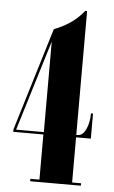

<svg xmlns="http://www.w3.org/2000/svg" viewBox="-52 -754 468 790"><g transform="rotate(5 181.5 -359.0)"><path d="M103 0V-10H140.5V-196.5H16V-206.5L145.5 -632Q179.5 -644.5 210.5 -665Q241.5 -685.5 268 -718H275.5V-206.5H281Q302 -206.5 315 -234.2Q328 -262 328 -300H336.5V-196.5H275.5V-10H312.5V0ZM141.5 -206.5V-580.5L27 -206.5Z"/></g></svg>

Font: Imbue 100pt ExtraBold
Style: Regular
Weight: 800
Designer: Tyler Finck
Foundry: Etcetera Type Company
Version: Version 1.102; ttfautohint (v1.8.3)